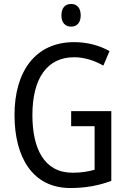

<svg xmlns="http://www.w3.org/2000/svg" viewBox="-20 -936 640 966"><path d="M338 -916C308 -916 289 -897 289 -858C289 -822 308 -802 338 -802C367 -802 386 -822 386 -858C386 -896 368 -916 338 -916ZM338 -377V-301H456V-82C425 -73 390 -67 345 -67C201 -67 143 -190 143 -357C143 -543 218 -648 353 -648C404 -648 454 -632 500 -606L531 -679C479 -708 419 -724 353 -724C156 -724 53 -574 53 -358C53 -143 145 10 334 10C409 10 476 -2 540 -26V-377Z"/></svg>

Font: Noto Sans Lao Looped Condensed
Style: Regular
Weight: 400
Width: 3
Designer: Mark Frömberg, Ben Mitchell
Foundry: The Fontpad Ltd
Version: Version 1.002